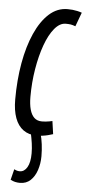

<svg xmlns="http://www.w3.org/2000/svg" viewBox="-55 -578 375 830"><g transform="rotate(5 133.0 -163.0)"><path d="M117.8 10Q84.1 10 60.4 -7.1Q36.7 -24.2 24.6 -57.2Q12.5 -90.1 12.5 -137.3Q12.5 -221.7 25.6 -295.7Q38.8 -369.7 63.9 -426.1Q89.1 -482.5 124.4 -514.4Q159.6 -546.2 204.2 -546.2Q216.1 -546.2 226.3 -545.1Q236.4 -544 246.5 -541.8Q256.6 -539.7 266.5 -536.1L244 -475.3Q232.1 -479.9 223.1 -481.3Q214 -482.6 201.8 -482.6Q175.9 -482.6 153 -455Q130.1 -427.3 113.2 -380.4Q96.3 -333.4 86.7 -275.2Q77 -217.1 77 -155Q77 -122.2 83.4 -99.3Q89.8 -76.5 102.5 -64.7Q115.3 -52.9 135.4 -52.9Q143.1 -52.9 151.2 -53.6Q159.3 -54.3 167.3 -55.8Q175.3 -57.3 180.9 -58.6L188.9 -2.3Q179.4 0.9 167.7 3.8Q156 6.8 143.4 8.4Q130.9 10 117.8 10ZM23.1 210 34.8 163.4Q41 166.8 46.7 168.5Q52.4 170.1 59 170.1Q78.6 170.1 91.1 149Q103.5 127.8 103.5 88.8Q103.5 67 100.3 44.8Q97.1 22.6 91.7 -2.5H133.9Q140.5 20 143.7 45.8Q146.9 71.5 146.9 97.2Q146.9 128.8 137.5 157.3Q128.1 185.8 109.8 202.9Q91.6 220 64 220Q53.3 220 43.1 217.7Q32.9 215.4 23.1 210Z"/></g></svg>

Font: Georama
Style: Italic
Weight: 400
Width: 2
Italic angle: -9°
Designer: Jean-Baptiste Levee
Foundry: Production Type
Version: Version 1.000